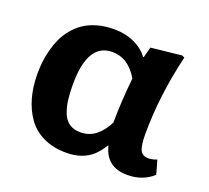

<svg xmlns="http://www.w3.org/2000/svg" viewBox="-98 -649 854 784"><g transform="rotate(20 328.5 -256.5)"><path d="M259.8 14.2Q204.1 14.2 161.4 -5.9Q118.7 -25.9 92.5 -62.3Q66.4 -98.6 53.2 -145.8Q40 -192.9 40 -250Q40 -275.4 42.7 -300.3Q45.4 -325.2 52.7 -353.3Q60.1 -381.3 71.3 -405.8Q82.5 -430.2 101.1 -452.9Q119.6 -475.6 143.3 -491.7Q167 -507.8 200.4 -517.3Q233.9 -526.9 273.9 -526.9Q321.8 -526.9 360.8 -509Q399.9 -491.2 421.9 -460.9H424.8L437 -506.8L568.8 -521L581.1 -516.1Q538.1 -334.5 538.1 -168Q538.1 -120.1 547.4 -99.6Q556.6 -79.1 584 -79.1Q599.1 -79.1 620.1 -86.9L637.2 -26.9Q591.8 14.2 525.9 14.2Q434.1 14.2 413.1 -71.8H411.1Q392.6 -42.5 373.3 -24.7Q354 -6.8 325.7 3.7Q297.4 14.2 259.8 14.2ZM286.1 -84Q324.2 -84 352.8 -106.7Q381.3 -129.4 399.9 -168Q399.9 -254.9 411.1 -362.8Q368.2 -437 297.9 -437Q190.9 -437 190.9 -257.8Q190.9 -218.3 194.8 -189.2Q198.7 -160.2 208.7 -135Q218.8 -109.9 238 -96.9Q257.3 -84 286.1 -84Z"/></g></svg>

Font: Literata Book
Style: Bold
Weight: 700
Designer: Latin by Veronika Burian and Jose Scaglione. Greek by Irene Vlachou. Cyrillic by Vera Evstafieva
Foundry: TypeTogether
Version: Version 2.003;PS 002.003;hotconv 1.0.88;makeotf.lib2.5.64775